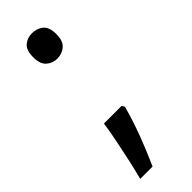

<svg xmlns="http://www.w3.org/2000/svg" viewBox="-229 -574 726 726"><g transform="rotate(-45 134.0 -210.5)"><path d="M183 -105Q174 -70 160 -29Q146 12 129.5 52.5Q113 93 97 129H31Q41 91 50.5 47.5Q60 4 68.5 -38.5Q77 -81 82 -116H176ZM70 -482Q70 -520 88 -535Q106 -550 131 -550Q157 -550 175.5 -535Q194 -520 194 -482Q194 -446 175.5 -430Q157 -414 131 -414Q106 -414 88 -430Q70 -446 70 -482Z"/></g></svg>

Font: Noto Sans Cherokee
Style: Regular
Weight: 400
Designer: Monotype Design Team
Foundry: Monotype Imaging Inc.
Version: Version 2.001